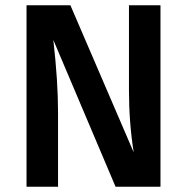

<svg xmlns="http://www.w3.org/2000/svg" viewBox="-20 -711 712 731"><path d="M591 -691V0H420L183 -559Q201 -402 201 -282V0H81V-691H248L489 -131Q471 -245 471 -367V-691Z"/></svg>

Font: FiraGO Medium
Style: Regular
Weight: 500
Designer: bBox Type
Foundry: bBox Type GmbH
Version: Version 1.001;PS 001.001;hotconv 1.0.88;makeotf.lib2.5.64775